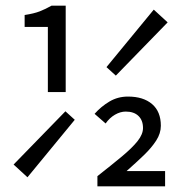

<svg xmlns="http://www.w3.org/2000/svg" viewBox="-20 -658 640 678"><path d="M149 -333V-563H67V-605Q100 -610 120.5 -618Q141 -626 162 -638H212V-333ZM77 -32 28 -77 211 -265 244 -235ZM389 -391 356 -421 523 -624 572 -579ZM324 0V-36Q375 -76 411 -106Q447 -136 466 -160Q485 -184 485 -206Q485 -233 469 -248.5Q453 -264 424 -264Q405 -264 386 -253Q367 -242 353 -222L314 -256Q337 -282 366.5 -299.5Q396 -317 432 -317Q486 -317 517 -290.5Q548 -264 548 -214Q548 -187 531.5 -161.5Q515 -136 488 -110Q461 -84 427 -54H563V0Z"/></svg>

Font: Source Code Variable
Style: Regular
Weight: 400
Monospace: yes
Designer: Paul D. Hunt, Teo Tuominen
Foundry: Adobe Systems Incorporated
Version: Version 1.010;hotconv 1.0.106;makeotfexe 2.5.65593